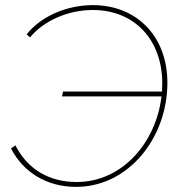

<svg xmlns="http://www.w3.org/2000/svg" viewBox="-20 -720 711 749"><path d="M226 -363 222 -344H610C589 -165 458 -10 279 -10C170 -10 87 -61 40 -153L23 -141C70 -49 161 9 277 9C481 9 633 -182 633 -397C633 -579 513 -700 342 -700C240 -700 139 -656 84 -586L97 -574C151 -640 247 -681 342 -681C506 -681 613 -563 613 -395L612 -363Z"/></svg>

Font: Fixel Display 20240404 Thin
Style: Italic
Weight: 100
Italic angle: -10°
Designer: AlfaBravo + MacPaw
Foundry: Kyrylo Tkachov, Marchela Mozhyna, Serhii Makarenko, Maria Weinstein, Zakhar Kryvoshyya
Version: Version 1.211;Glyphs 3.2 (3225)